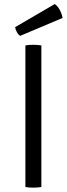

<svg xmlns="http://www.w3.org/2000/svg" viewBox="-20 -902 322 926"><path d="M102.5 -683Q110 -684.5 120 -685.2Q130 -686 140 -686Q151 -686 161.2 -685.2Q171.5 -684.5 179.5 -683V0Q171.5 1.5 161.2 2.2Q151 3 140 3Q130 3 120 2.2Q110 1.5 102.5 0ZM244 -882.5Q253 -877 260.8 -866.2Q268.5 -855.5 274 -842.2Q279.5 -829 282 -815.5L77 -729Q67 -736 60.8 -748.2Q54.5 -760.5 53 -771Z"/></svg>

Font: Signika Light Light
Style: Regular
Weight: 300
Version: Version 2.001